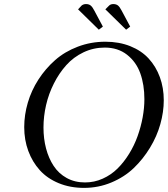

<svg xmlns="http://www.w3.org/2000/svg" viewBox="-20 -916 825 944"><path d="M99.1 -291Q99.1 -351.1 116.7 -411.1Q134.3 -471.2 168.9 -524.9Q203.6 -578.6 251 -620.4Q298.3 -662.1 362.5 -686.5Q426.8 -710.9 498 -710.9Q565.4 -710.9 620.4 -689Q675.3 -667 710.9 -628.2Q746.6 -589.4 765.9 -536.9Q785.2 -484.4 785.2 -422.9Q785.2 -365.7 768.3 -305.7Q751.5 -245.6 717.5 -189.7Q683.6 -133.8 637.5 -89.6Q591.3 -45.4 527.6 -18.8Q463.9 7.8 393.1 7.8Q324.7 7.8 268.6 -15.4Q212.4 -38.6 175.8 -79.1Q139.2 -119.6 119.1 -173.8Q99.1 -228 99.1 -291ZM193.8 -289.1Q193.8 -233.9 206.5 -185.8Q219.2 -137.7 243.9 -100.1Q268.6 -62.5 308.1 -40.8Q347.7 -19 397.9 -19Q443.8 -19 485.1 -37.6Q526.4 -56.2 557.9 -87.4Q589.4 -118.7 614.7 -159.7Q640.1 -200.7 656.5 -246.6Q672.9 -292.5 681.4 -338.9Q689.9 -385.3 689.9 -428.2Q689.9 -499.5 669.7 -555.7Q649.4 -611.8 604.5 -647Q559.6 -682.1 495.1 -682.1Q439.5 -682.1 390.4 -658.7Q341.3 -635.3 305.9 -595.7Q270.5 -556.2 244.9 -505.4Q219.2 -454.6 206.5 -399.2Q193.8 -343.8 193.8 -289.1ZM363.8 -870.1 381.8 -889.2Q390.6 -896 402.8 -896Q417 -896 425.8 -888.9Q434.6 -881.8 443.8 -863.8L485.8 -785.2L465.8 -770ZM498 -870.1 517.1 -889.2Q524.9 -896 537.1 -896Q551.3 -896 560.1 -888.9Q568.8 -881.8 578.1 -863.8L620.1 -785.2L600.1 -770Z"/></svg>

Font: Dehuti
Style: Bold-Italic
Weight: 700
Version: Version 1.2